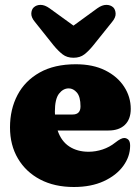

<svg xmlns="http://www.w3.org/2000/svg" viewBox="-20 -736 562 768"><path d="M503 -300.5Q503 -259 479.5 -236.5Q456 -214 414 -214H210.5Q225 -171 257.2 -150Q289.5 -129 334.5 -129Q362.5 -129 390.5 -138.2Q418.5 -147.5 441.5 -166Q465.5 -185 478 -184Q487 -183.5 493.8 -176.8Q500.5 -170 500.5 -153Q500.5 -110 473 -72.2Q445.5 -34.5 395 -11.2Q344.5 12 275.5 12Q198 12 140.8 -18Q83.5 -48 51.8 -101.8Q20 -155.5 20 -226.5Q20 -299 50 -356Q80 -413 138.8 -446Q197.5 -479 283 -479Q352 -479 401 -454.5Q450 -430 476.5 -389.2Q503 -348.5 503 -300.5ZM199.5 -289Q199.5 -283.5 200 -278H270.5Q302 -278 302 -310.5Q302 -349 287.5 -365.8Q273 -382.5 255 -382.5Q232.5 -382.5 216 -361.2Q199.5 -340 199.5 -289ZM353.5 -555Q335 -532 317.5 -518.5Q300 -505 274 -505Q248 -505 230.5 -518.5Q213 -532 194 -555L119.5 -648.5Q104.5 -666.5 105.2 -682.2Q106 -698 115 -706.5Q126 -716.5 142.5 -716.5Q159 -716.5 178 -703L274 -633.5L369.5 -703Q388.5 -716.5 405.2 -716.5Q422 -716.5 433 -706.5Q441.5 -698 442.5 -682.2Q443.5 -666.5 428.5 -648.5Z"/></svg>

Font: Fraunces 72pt S100 Black
Style: Regular
Weight: 900
Version: Version 1.000; ttfautohint (v1.8.3)